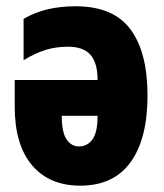

<svg xmlns="http://www.w3.org/2000/svg" viewBox="-20 -582 522 612"><path d="M221.2 -562Q340.8 -562 395.5 -489Q450.2 -416 450.2 -277.8Q450.2 -139.2 396 -64.7Q341.8 9.8 235.8 9.8Q137.2 9.8 82 -55.4Q26.9 -120.6 26.9 -242.2V-327.1H291Q291 -382.3 268.1 -407.7Q245.1 -433.1 196.8 -433.1Q158.7 -433.1 126 -423.1Q93.3 -413.1 55.2 -390.1V-522Q91.3 -543 132.3 -552.5Q173.3 -562 221.2 -562ZM291 -212.9H176.8Q176.8 -160.6 192.1 -137.9Q207.5 -115.2 231.9 -115.2Q257.8 -115.2 274.4 -137.2Q291 -159.2 291 -212.9Z"/></svg>

Font: Open Sans Condensed ExtraBold
Style: Regular
Weight: 800
Width: 3
Designer: Monotype Design Team
Foundry: Monotype Imaging Inc.
Version: Version 3.000; ttfautohint (v1.8.4)